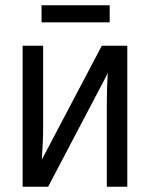

<svg xmlns="http://www.w3.org/2000/svg" viewBox="-20 -710 570 730"><path d="M138 -625H397V-690H138ZM66 0H163L390 -432C387 -392 386 -344 386 -304V0H464V-536H367L139 -103C142 -146 144 -187 144 -224V-536H66Z"/></svg>

Font: Noto Sans Mono Condensed
Style: Regular
Weight: 400
Width: 3
Designer: Monotype Design Team
Foundry: Monotype Imaging Inc.
Version: Version 2.014